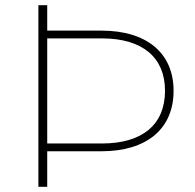

<svg xmlns="http://www.w3.org/2000/svg" viewBox="-20 -720 752 740"><path d="M162 -602V-700H128V0H162V-137H371C545 -137 649 -223 649 -370C649 -516 545 -602 371 -602ZM162 -167V-572H373C530 -572 616 -498 616 -370C616 -241 530 -167 373 -167Z"/></svg>

Font: Talent ExtraLight
Style: Regular
Weight: 200
Designer: Mike Powis
Version: Version 1.001;hotconv 1.0.109;makeotfexe 2.5.65596